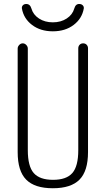

<svg xmlns="http://www.w3.org/2000/svg" viewBox="-20 -952 540 981"><path d="M70.3 -174.8V-704.1Q70.3 -713.9 78.1 -722.2Q85.9 -730.5 96.2 -730.5Q106.4 -730.5 114.3 -722.2Q122.1 -713.9 122.1 -704.1V-184.6Q122.1 -102.5 152.3 -67.9Q182.6 -33.2 251 -33.2Q319.3 -33.2 349.6 -67.9Q379.9 -102.5 379.9 -184.6V-705.1Q379.9 -715.8 386.7 -723.1Q393.6 -730.5 404.8 -730.5Q416 -730.5 422.9 -723.1Q429.7 -715.8 429.7 -705.1V-174.8Q429.7 -78.1 386.2 -34.2Q342.8 9.8 250 9.8Q157.2 9.8 113.8 -34.2Q70.3 -78.1 70.3 -174.8ZM359.4 -908.2Q366.2 -932.6 385.7 -931.6Q395.5 -931.6 402.3 -925.3Q409.2 -918.9 408.2 -909.2Q399.4 -857.4 356.4 -824.7Q313.5 -792 250 -792Q186.5 -792 143.6 -824.7Q100.6 -857.4 91.8 -909.2Q90.8 -918.9 97.2 -925.3Q103.5 -931.6 114.3 -931.6Q133.8 -931.6 140.6 -908.2Q149.4 -877 179.2 -857.4Q209 -837.9 250 -837.9Q291 -837.9 320.8 -857.4Q350.6 -877 359.4 -908.2Z"/></svg>

Font: Rounded-L Mgen+ 1mn light
Style: Regular
Weight: 200
Designer: [Source Han Sans]
Ryoko NISHIZUKA  (kana & ideographs); Paul D. Hunt (Latin, Greek & Cyrillic); Wenlong ZHANG  (bopomofo
Version: Version 1.059.20150602